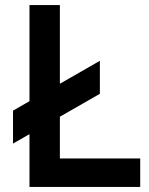

<svg xmlns="http://www.w3.org/2000/svg" viewBox="-20 -740 590 760"><path d="M31.5 -171.7V-302.1L375.3 -499.3V-368.7ZM96.7 0V-720H217V-112.8H535V0Z"/></svg>

Font: Manrope ExtraLight
Style: Regular
Weight: 200
Designer: Mikhail Sharanda
Foundry: Mikhail Sharanda
Version: Version 4.505